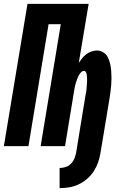

<svg xmlns="http://www.w3.org/2000/svg" viewBox="-29 -755 649 992"><path d="M279 217V113Q294 113 309.5 108Q325 103 336.5 92Q348 81 354.5 66Q361 51 364 36L412 -258Q413 -265 414.5 -272Q416 -279 417 -286Q418 -293 418.5 -300Q419 -307 419.5 -314Q420 -321 420.5 -328Q421 -335 421 -342Q421 -349 420.5 -356Q420 -363 419 -370Q418 -377 414.5 -383Q411 -389 404 -389Q397 -389 391 -383Q385 -377 381 -370.5Q377 -364 374 -357Q371 -350 368.5 -343Q366 -336 363.5 -329Q361 -322 359.5 -314.5Q358 -307 356.5 -300Q355 -293 354 -286L307 0H181L285 -630H222L118 0H-9L113 -735H429L378 -430Q386 -442 395.5 -454Q405 -466 417 -475Q429 -484 443.5 -489Q458 -494 472 -494Q490 -494 505.5 -484Q521 -474 528.5 -458.5Q536 -443 540 -425.5Q544 -408 545.5 -389.5Q547 -371 547 -352.5Q547 -334 545.5 -315.5Q544 -297 541.5 -278Q539 -259 536 -241L490 36Q486 61 477.5 85Q469 109 455 130.5Q441 152 420.5 169.5Q400 187 376.5 198Q353 209 328 213Q303 217 279 217Z"/></svg>

Font: Iosevka SS04 XBd Ex
Style: Italic
Weight: 800
Width: 7
Italic angle: -9°
Monospace: yes
Designer: Belleve Invis
Foundry: Belleve Invis
Version: Version 19.0.0; ttfautohint (v1.8.4)